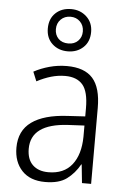

<svg xmlns="http://www.w3.org/2000/svg" viewBox="-56 -850 596 901"><g transform="rotate(5 241.5 -399.5)"><path d="M246 -541Q329 -541 368 -497Q407 -453 407 -358V0H364L355 -87H353Q329 -44 292.5 -17Q256 10 191 10Q120 10 81.5 -31Q43 -72 43 -139Q43 -219 100.5 -260.5Q158 -302 268 -308L352 -313V-352Q352 -430 324.5 -462Q297 -494 242 -494Q209 -494 176 -484.5Q143 -475 109 -457L91 -501Q124 -519 164 -530Q204 -541 246 -541ZM274 -266Q101 -256 101 -139Q101 -89 128 -63Q155 -37 202 -37Q275 -37 313 -85Q351 -133 352 -217V-270ZM243 -610Q199 -610 170 -637Q141 -664 141 -709Q141 -755 169.5 -782Q198 -809 243 -809Q286 -809 315.5 -781.5Q345 -754 345 -710Q345 -664 316 -637Q287 -610 243 -610ZM243 -647Q271 -647 288.5 -664.5Q306 -682 306 -709Q306 -737 288 -755Q270 -773 243 -773Q215 -773 197 -755Q179 -737 179 -709Q179 -682 196 -664.5Q213 -647 243 -647Z"/></g></svg>

Font: Noto Sans Tamil SemiCondensed Light
Style: Regular
Weight: 300
Width: 4
Designer: Jelle Bosma - Monotype Design Team
Foundry: Monotype Imaging Inc.
Version: Version 2.004; ttfautohint (v1.8.4.7-5d5b)